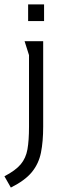

<svg xmlns="http://www.w3.org/2000/svg" viewBox="-68 -636 275 867"><path d="M131 -616V-541H59V-616ZM-48 160Q2 134 25.5 106Q49 78 56 38Q63 -2 63 -64V-387L43 -450H127V-64Q127 3 117 53Q107 103 76 141Q45 179 -19 211Z"/></svg>

Font: Aubrey
Style: Regular
Weight: 400
Designer: Gayaneh Bagdasaryan
Foundry: Cyreal.org
Version: Version 1.102; ttfautohint (v1.8.3)